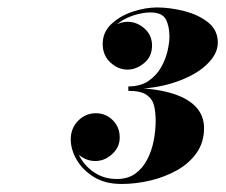

<svg xmlns="http://www.w3.org/2000/svg" viewBox="-20 -932 590 502"><path d="M297.5 -451Q255 -451 225.5 -469.2Q196 -487.5 180.5 -514.2Q165 -541 165 -567.5Q165 -597 184.5 -616.5Q204 -636 231 -636Q256 -636 274.5 -618Q293 -600 293 -572.5Q293 -547 273.2 -529Q253.5 -511 229 -511Q205 -511 185.2 -528Q165.5 -545 165.5 -567.5H177Q177 -542 191 -518.2Q205 -494.5 229.5 -479.2Q254 -464 285.5 -464Q314.5 -464 334 -478.2Q353.5 -492.5 365.2 -515.5Q377 -538.5 382 -565Q387 -591.5 387 -616Q387 -638 382.8 -655.8Q378.5 -673.5 363.2 -684Q348 -694.5 315.5 -694.5V-702Q380 -702 424.2 -689.5Q468.5 -677 491 -653.8Q513.5 -630.5 513.5 -597Q513.5 -560 494.2 -532.5Q475 -505 443 -487Q411 -469 373 -460Q335 -451 297.5 -451ZM315.5 -699V-706Q347.5 -706 368.5 -720.5Q389.5 -735 401.5 -756.5Q413.5 -778 418.2 -799.5Q423 -821 423 -835.5Q423 -864.5 413.2 -882Q403.5 -899.5 372.5 -899.5Q352.5 -899.5 326.2 -890.8Q300 -882 280.5 -863.8Q261 -845.5 261 -817H249.5Q249.5 -842 270.2 -858.5Q291 -875 313.5 -875Q338 -875 357.8 -857.5Q377.5 -840 377.5 -813Q377.5 -784 356.8 -767Q336 -750 313.5 -750Q288.5 -750 268.5 -768.8Q248.5 -787.5 248.5 -817Q248.5 -848 271.2 -869.2Q294 -890.5 327 -901.5Q360 -912.5 390.5 -912.5Q424 -912.5 461 -903.2Q498 -894 523.8 -873.8Q549.5 -853.5 549.5 -820.5Q549.5 -790.5 519.8 -762.5Q490 -734.5 437.2 -716.8Q384.5 -699 315.5 -699Z"/></svg>

Font: Bodoni Moda 11pt Black
Style: Italic
Weight: 900
Italic angle: -13°
Designer: Owen Earl
Foundry: indestructible type
Version: Version 2.004